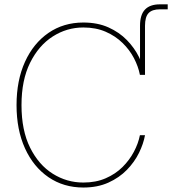

<svg xmlns="http://www.w3.org/2000/svg" viewBox="-20 -838 777 867"><path d="M612.3 -500V-721.7Q612.3 -771.5 634.8 -794.9Q657.2 -818.4 702.1 -818.4Q709 -818.4 719 -818.4Q729 -818.4 737.3 -818.4V-795.9Q728 -795.9 718.3 -795.9Q708.5 -795.9 702.1 -795.9Q667 -795.9 650.9 -778.8Q634.8 -761.7 634.8 -721.7V-500ZM356.4 8.8Q267.1 8.8 199 -37.8Q130.9 -84.5 92.8 -168.2Q54.7 -252 54.7 -363.3Q54.7 -475.1 92.8 -558.8Q130.9 -642.6 199 -689.5Q267.1 -736.3 356.4 -736.3Q420.4 -736.3 469.5 -714.4Q518.6 -692.4 553 -657Q587.4 -621.6 607.7 -580.3Q627.9 -539.1 634.8 -500H611.8Q604.5 -537.6 585 -575.2Q565.4 -612.8 533.4 -644Q501.5 -675.3 457.3 -694.6Q413.1 -713.9 356.4 -713.9Q281.7 -713.9 218.3 -673.3Q154.8 -632.8 116 -554.7Q77.1 -476.6 77.1 -363.3Q77.1 -249 116 -171.1Q154.8 -93.3 218.3 -53.5Q281.7 -13.7 356.4 -13.7Q413.1 -13.7 457.3 -33Q501.5 -52.2 533.2 -83.7Q564.9 -115.2 584.7 -152.8Q604.5 -190.4 611.8 -227.5H634.8Q627.9 -189 607.7 -147.7Q587.4 -106.4 553 -71Q518.6 -35.6 469.5 -13.4Q420.4 8.8 356.4 8.8Z"/></svg>

Font: Inter 24pt Thin
Style: Regular
Weight: 250
Designer: Rasmus Andersson
Foundry: rsms
Version: Version 4.001;git-66647c0bb